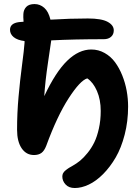

<svg xmlns="http://www.w3.org/2000/svg" viewBox="-20 -756 698 955"><path d="M352.1 179.2Q322.3 179.2 306.2 161.6Q290 144 290 122.1Q290 118.2 290.8 114.5Q291.5 110.8 292.5 108.2Q293.5 105.5 296.1 102.1Q298.8 98.6 300.3 96.7Q301.8 94.7 305.9 91.6Q310.1 88.4 311.8 86.9Q313.5 85.4 318.6 82Q323.7 78.6 325.4 77.6Q327.1 76.7 333.3 73.2Q339.4 69.8 340.8 68.8Q360.8 57.6 378.7 43Q396.5 28.3 415.8 4.4Q435.1 -19.5 449 -47.9Q462.9 -76.2 471.9 -116.9Q481 -157.7 481 -204.1Q481 -260.3 462.4 -303.2Q443.8 -346.2 414.1 -366.2Q378.9 -356 321.5 -267.3Q264.2 -178.7 210 -30.8Q200.2 -5.4 185.8 4.9Q171.4 15.1 148.9 15.1Q110.4 15.1 87.6 -18.6Q64.9 -52.2 64.9 -110.8Q64.9 -193.8 72.3 -275.4Q79.6 -356.9 89.6 -432.4Q99.6 -507.8 102.1 -543V-551.8Q66.4 -556.2 48.1 -571.3Q29.8 -586.4 29.8 -607.9Q29.8 -640.1 74.2 -646Q81.5 -646 97.2 -647.9Q95.2 -673.8 96.2 -686Q97.2 -707.5 110.6 -721.7Q124 -735.8 151.9 -735.8Q178.7 -735.8 200 -717.3Q221.2 -698.7 231 -658.2Q328.1 -664.1 417 -664.1Q484.4 -664.1 515.1 -647.5Q545.9 -630.9 545.9 -605Q545.9 -585 532.5 -573Q519 -561 496.1 -561Q349.1 -561 234.9 -555.2Q233.4 -543 219 -446.8Q204.6 -350.6 200.2 -277.8Q256.8 -398.4 314.5 -454.1Q372.1 -509.8 434.1 -509.8Q469.7 -509.8 500.5 -492.4Q531.2 -475.1 552.2 -446.5Q573.2 -418 588.1 -380.9Q603 -343.8 610.1 -304.4Q617.2 -265.1 617.2 -226.1Q617.2 -152.3 600.1 -86.2Q583 -20 555.4 27.3Q527.8 74.7 492.9 109.9Q458 145 421.6 162.1Q385.3 179.2 352.1 179.2Z"/></svg>

Font: Shantell Sans Irregular Bouncy
Style: Regular
Weight: 600
Designer: Stephen Nixon, Anya Danilova, Shantell Martin
Foundry: Arrow Type
Version: Version 1.006;[9816181b4]